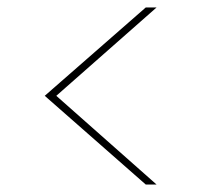

<svg xmlns="http://www.w3.org/2000/svg" viewBox="-20 -519 540 515"><path d="M400 -24H371L100 -262L371 -499H400L131 -262Z"/></svg>

Font: DM Sans 20pt Thin
Style: Regular
Weight: 250
Version: Version 4.004;gftools[0.9.30]